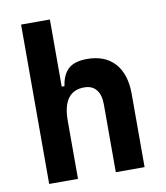

<svg xmlns="http://www.w3.org/2000/svg" viewBox="-82 -800 751 869"><g transform="rotate(-10 293.0 -366.0)"><path d="M379.9 0V-312.5Q379.9 -355.9 360.6 -379.4Q341.3 -402.8 305.5 -402.8Q206.1 -402.8 206.1 -266.6L175.8 -423.8H218.8Q226.1 -476.1 254.4 -501.7Q282.7 -527.3 340.3 -527.3Q422.4 -527.3 467.3 -477.5Q512.2 -427.7 512.2 -336.9V0ZM73.7 0V-732.4H206.1V0Z"/></g></svg>

Font: Cascadia Mono
Style: Regular
Weight: 400
Monospace: yes
Designer: Aaron Bell
Foundry: Saja Typeworks
Version: Version 2102.003